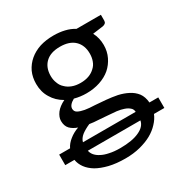

<svg xmlns="http://www.w3.org/2000/svg" viewBox="-164 -636 890 939"><g transform="rotate(-30 281.0 -166.5)"><path d="M133.8 57.6Q136.7 72.3 146.5 84Q157.2 96.7 174.8 105.5Q192.4 115.2 217.8 120.1Q243.2 126 277.3 126Q346.7 126 385.7 107.4Q424.8 89.8 430.7 57.6Q405.3 57.6 356.4 57.6Q300.8 57.6 133.8 57.6ZM431.6 9.8Q430.7 -5.9 419.9 -14.6Q409.2 -24.4 391.6 -30.3Q375 -36.1 352.5 -39.1Q330.1 -41 305.7 -43Q281.2 -44.9 254.9 -46.9Q228.5 -47.9 205.1 -51.8Q177.7 -40 158.2 -25.4Q138.7 -9.8 133.8 9.8Q232.4 9.8 431.6 9.8ZM269.5 -451.2Q215.8 -451.2 187.5 -423.8Q159.2 -396.5 159.2 -349.6Q159.2 -327.1 167 -308.6Q173.8 -289.1 188.5 -276.4Q202.1 -262.7 222.7 -254.9Q243.2 -247.1 269.5 -247.1Q296.9 -247.1 317.4 -254.9Q337.9 -262.7 351.6 -276.4Q366.2 -289.1 373 -308.6Q379.9 -327.1 379.9 -349.6Q379.9 -396.5 351.6 -423.8Q323.2 -451.2 269.5 -451.2ZM562.5 63.5Q547.9 63.5 503.9 63.5Q494.1 87.9 473.6 109.4Q454.1 130.9 424.8 147.5Q396.5 163.1 358.4 172.9Q320.3 182.6 275.4 182.6Q223.6 182.6 183.6 172.9Q144.5 163.1 117.2 147.5Q89.8 130.9 74.2 109.4Q58.6 87.9 54.7 63.5Q37.1 63.5 2.9 63.5Q2.9 54.7 2.9 27.3Q2.9 21.5 2.9 3.9Q17.6 3.9 64.5 3.9Q75.2 -18.6 97.7 -36.1Q119.1 -53.7 149.4 -64.5Q124 -73.2 108.4 -88.9Q92.8 -105.5 92.8 -133.8Q92.8 -155.3 109.4 -177.7Q126 -199.2 158.2 -214.8Q120.1 -236.3 99.6 -271.5Q78.1 -305.7 78.1 -351.6Q78.1 -388.7 91.8 -418.9Q106.4 -449.2 131.8 -470.7Q157.2 -492.2 192.4 -503.9Q227.5 -514.6 269.5 -514.6Q302.7 -514.6 331.1 -507.8Q360.4 -501 383.8 -486.3Q429.7 -486.3 521.5 -486.3Q521.5 -478.5 521.5 -453.1Q521.5 -436.5 501 -432.6Q481.4 -429.7 442.4 -424.8Q460 -391.6 460 -351.6Q460 -315.4 445.3 -285.2Q430.7 -254.9 406.2 -233.4Q380.9 -211.9 345.7 -200.2Q310.5 -188.5 269.5 -188.5Q234.4 -188.5 202.1 -197.3Q169.9 -179.7 169.9 -158.2Q169.9 -142.6 183.6 -134.8Q198.2 -127 220.7 -123Q244.1 -119.1 274.4 -118.2Q304.7 -116.2 335.9 -113.3Q367.2 -110.4 397.5 -104.5Q427.7 -97.7 452.1 -85Q477.5 -72.3 494.1 -50.8Q509.8 -29.3 512.7 3.9Q529.3 3.9 562.5 3.9Q562.5 18.6 562.5 63.5Z"/></g></svg>

Font: Lato
Style: Regular
Weight: 400
Designer: Lukasz Dziedzic with Adam Twardoch and Botio Nikoltchev
Version: Version 2.015; 2015-08-06; http://www.latofonts.com/